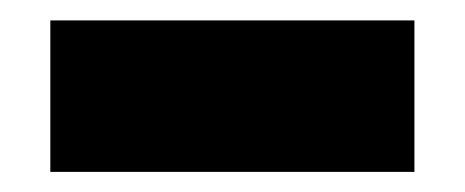

<svg xmlns="http://www.w3.org/2000/svg" viewBox="-20 -405 460 190"><path d="M29.8 -234.9V-384.8H390.1V-234.9Z"/></svg>

Font: TASA Orbiter Display Black
Style: Regular
Weight: 900
Designer: Weizhong Zhang
Version: Version 1.000;Glyphs 3.1.2 (3151)